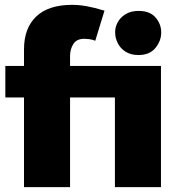

<svg xmlns="http://www.w3.org/2000/svg" viewBox="-20 -772 725 792"><path d="M79 -370H2V-500H79V-568Q79 -656 129.5 -704Q180 -752 277 -752Q306 -752 337 -746.5Q368 -741 411 -728L373 -604Q360 -609 348 -610.5Q336 -612 328 -612Q296 -612 282.5 -590.5Q269 -569 269 -541V-500H489V-370H269V0H79ZM454 -500H644V0H454ZM455 -637Q454 -658 465 -679Q476 -700 498 -713.5Q520 -727 552 -727Q598 -727 621.5 -700Q645 -673 645 -638Q645 -603 621 -574Q597 -545 551 -545Q519 -545 497.5 -559Q476 -573 465.5 -594.5Q455 -616 455 -637Z"/></svg>

Font: Moderustic ExtraBold
Style: Regular
Weight: 800
Designer: Tural Alisoy
Foundry: TAFT Foundry
Version: Version 2.120